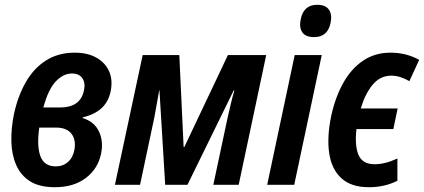

<svg xmlns="http://www.w3.org/2000/svg" viewBox="-20 -772 1771 802"><path d="M209 10Q145 10 106 -14.5Q67 -39 48 -82Q29 -125 27.5 -179.5Q26 -234 38 -294Q54 -369 87 -427.5Q120 -486 171.5 -519Q223 -552 292 -552Q346 -552 383 -531Q420 -510 436 -473.5Q452 -437 442 -390Q425 -305 326 -282L325 -279Q374 -264 393.5 -222.5Q413 -181 402 -129Q389 -67 338.5 -28.5Q288 10 209 10ZM280 -465Q245 -465 213.5 -432.5Q182 -400 161 -323H231Q314 -323 330 -391Q338 -424 324.5 -444.5Q311 -465 280 -465ZM213 -77Q243 -77 264 -95.5Q285 -114 291 -147Q298 -189 278 -214Q258 -239 215 -239H144Q133 -161 149 -119Q165 -77 213 -77Z M460 0 576 -542H729L747 -158H750L932 -542H1092L977 0H871L930 -277Q937 -308 944 -337.5Q951 -367 959 -394H956L763 0H670L646 -395H645Q640 -366 635 -338.5Q630 -311 625 -283L565 0Z M1292 -617Q1256 -617 1242.5 -637.5Q1229 -658 1236 -691Q1248 -752 1305 -752Q1340 -752 1354 -731.5Q1368 -711 1361 -677Q1349 -617 1292 -617ZM1096 0 1211 -542H1324L1209 0Z M1521 10Q1447 10 1406 -27.5Q1365 -65 1355 -132.5Q1345 -200 1364 -290Q1381 -367 1414 -426Q1447 -485 1496.5 -518.5Q1546 -552 1611 -552Q1677 -552 1731 -522L1690 -433Q1673 -443 1653.5 -449.5Q1634 -456 1615 -456Q1568 -456 1536.5 -418Q1505 -380 1487 -319H1641L1623 -233H1469Q1461 -164 1477.5 -125Q1494 -86 1545 -86Q1589 -86 1640 -110V-17Q1587 10 1521 10Z"/></svg>

Font: Noto Sans Condensed SemiBold
Style: Italic
Weight: 600
Width: 3
Italic angle: -12°
Designer: Monotype Design Team
Foundry: Monotype Imaging Inc.
Version: Version 2.013; ttfautohint (v1.8.4.7-5d5b)